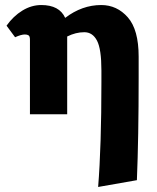

<svg xmlns="http://www.w3.org/2000/svg" viewBox="-20 -454 623 763"><path d="M531 -146Q531 92 524 262L370 289Q383 127 383 -127V-174Q383 -259 365.5 -292.5Q348 -326 315 -326Q281 -326 247 -309V0H99V-296Q99 -310 93.5 -313.5Q88 -317 79 -317Q64 -317 40 -306L6 -352Q33 -390 69 -412Q105 -434 144 -434Q216 -434 239 -383Q306 -434 382 -434Q445 -434 488 -385Q531 -336 531 -229Z"/></svg>

Font: Ysabeau Ultrabold
Style: Regular
Weight: 800
Designer: Christian Thalmann (Catharsis Fonts)
Version: Version 0.003